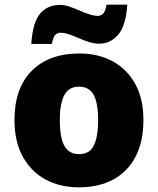

<svg xmlns="http://www.w3.org/2000/svg" viewBox="-20 -792 677 822"><path d="M594 -278Q594 -186 560.5 -121.5Q527 -57 465 -23.5Q403 10 317 10Q237 10 175 -23.5Q113 -57 77.5 -121.5Q42 -186 42 -278Q42 -415 116 -489Q190 -563 320 -563Q400 -563 461.5 -530Q523 -497 558.5 -433.5Q594 -370 594 -278ZM236 -278Q236 -231 244 -198Q252 -165 270.5 -148.5Q289 -132 319 -132Q349 -132 366.5 -148.5Q384 -165 392 -198Q400 -231 400 -278Q400 -325 392 -357Q384 -389 366 -405Q348 -421 318 -421Q275 -421 255.5 -385Q236 -349 236 -278ZM114 -604Q120 -696 151.5 -733.5Q183 -771 237 -771Q256 -771 276.5 -764Q297 -757 319 -747.5Q341 -738 361.5 -731Q382 -724 401 -724Q410 -724 420.5 -732.5Q431 -741 436 -772H525Q519 -682 486 -643.5Q453 -605 405 -605Q383 -605 361 -612Q339 -619 317.5 -628.5Q296 -638 275.5 -645Q255 -652 237 -652Q228 -652 218 -644Q208 -636 202 -604Z"/></svg>

Font: Noto Sans Cham Black
Style: Regular
Weight: 900
Version: Version 2.002